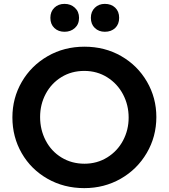

<svg xmlns="http://www.w3.org/2000/svg" viewBox="-20 -957 870 991"><path d="M787 -353Q787 -452 738.5 -535.5Q690 -619 605.5 -667.5Q521 -716 416 -716Q311 -716 226 -667Q141 -618 92.5 -534.5Q44 -451 44 -351Q44 -250 92 -166.5Q140 -83 225 -34.5Q310 14 415 14Q518 14 603 -34.5Q688 -83 737.5 -167.5Q787 -252 787 -353ZM644 -350Q644 -286 615 -231.5Q586 -177 533.5 -144.5Q481 -112 416 -112Q350 -112 297.5 -144Q245 -176 216 -231.5Q187 -287 187 -353Q187 -418 216 -472.5Q245 -527 297 -559Q349 -591 415 -591Q481 -591 533.5 -558Q586 -525 615 -470Q644 -415 644 -350ZM240 -865Q240 -832 260.5 -812.5Q281 -793 313 -793Q345 -793 366.5 -812.5Q388 -832 388 -865Q388 -897 366.5 -917Q345 -937 313 -937Q281 -937 260.5 -917Q240 -897 240 -865ZM449 -865Q449 -832 469.5 -812.5Q490 -793 521 -793Q554 -793 574.5 -812.5Q595 -832 595 -865Q595 -898 574.5 -917.5Q554 -937 521 -937Q490 -937 469.5 -917Q449 -897 449 -865Z"/></svg>

Font: Geom SemiBold
Style: Bold
Weight: 600
Version: Version 1.102